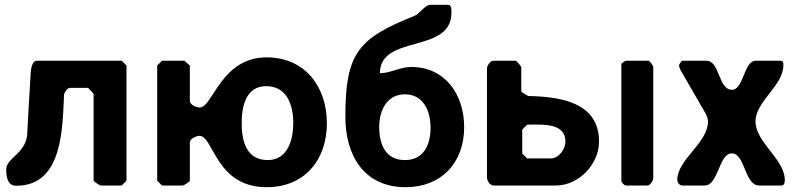

<svg xmlns="http://www.w3.org/2000/svg" viewBox="-20 -773 3324 800"><path d="M370 -380V-20C370 -18 395 0 400 0H487L507 -20V-500L487 -520H133C107 -520 107 -457 107 -453C104 -416 95 -244 93 -207C82 -131 6 -114 6 -67C6 -36 11 1 48 1C244 1 240 -245 247 -380C250 -390 260 -407 273 -407H347C349 -404 370 -385 370 -380Z M771 -20V-180C771 -196 800 -207 811 -207C870 -207 878 7 1091 7C1249 7 1342 -106 1342 -260C1342 -410 1252 -534 1091 -534C900 -534 867 -325 812 -325C799 -325 771 -336 771 -353V-500L748 -520H655L635 -500V-20L655 0H741C747 0 771 -17 771 -20ZM987 -260C987 -329 1004 -414 1089 -414C1176 -414 1202 -335 1202 -260C1202 -192 1179 -106 1096 -106C1007 -106 987 -184 987 -260Z M1419 -286C1419 -124 1498 7 1670 7C1818 7 1914 -94 1914 -243C1914 -377 1837 -494 1693 -494C1647 -494 1607 -468 1563 -468C1563 -632 1861 -547 1861 -720C1861 -727 1863 -753 1847 -753H1773C1751 -753 1728 -715 1707 -707C1472 -613 1419 -552 1419 -286ZM1560 -244C1560 -310 1590 -380 1667 -380C1746 -380 1774 -308 1774 -240C1774 -168 1744 -106 1667 -106C1587 -106 1560 -171 1560 -244Z M2129 -520H2036C2021 -520 2009 -498 2009 -487V-33C2009 -22 2021 0 2036 0H2296C2393 0 2476 -90 2476 -183C2476 -349 2311 -370 2182 -373C2177 -375 2152 -388 2152 -393V-493C2152 -497 2132 -520 2129 -520ZM2589 0H2676C2691 0 2702 -22 2702 -33V-493C2702 -499 2687 -520 2682 -520H2589C2584 -520 2572 -510 2569 -507V-20C2569 -12 2581 0 2589 0ZM2156 -133V-233L2176 -253C2177 -254 2203 -254 2213 -254C2261 -254 2336 -252 2336 -183C2336 -153 2309 -113 2276 -113H2176Z M2809 -500C2809 -497 2814 -483 2816 -480C2831 -454 2901 -333 2916 -307C2923 -295 2930 -281 2930 -267C2930 -177 2802 -109 2802 -23C2802 -13 2811 0 2823 0H2916C2974 0 2975 -134 3029 -134C3085 -134 3082 0 3143 0H3236C3249 0 3250 -15 3250 -23C3250 -110 3128 -179 3128 -267C3128 -351 3244 -416 3244 -501C3244 -511 3245 -520 3229 -520H3129C3079 -520 3079 -399 3030 -399C2972 -399 2980 -520 2923 -520H2823C2819 -520 2809 -503 2809 -500Z"/></svg>

Font: Asimov Print
Style: C
Weight: 500
Designer: Google
Version: Version 2.000980: 2014